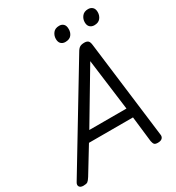

<svg xmlns="http://www.w3.org/2000/svg" viewBox="-290 -1240 1291 1405"><g transform="rotate(-30 355.5 -537.5)"><path d="M-2 14Q-28 14 -36.5 -1Q-45 -16 -31 -37L460 -850Q473 -873 487 -881.5Q501 -890 526 -890Q546 -890 557 -880.5Q568 -871 571 -841L672 -31Q676 -11 664.5 1.5Q653 14 627 14Q605 14 597.5 5.5Q590 -3 586 -23L561 -238H189L59 -25Q44 -1 33.5 6.5Q23 14 -2 14ZM238 -318H552L496 -751ZM409 -963Q387 -963 373 -976.5Q359 -990 359 -1017Q359 -1045 376 -1067Q393 -1089 428 -1089Q450 -1089 463.5 -1075.5Q477 -1062 477 -1035Q478 -1006 461.5 -984.5Q445 -963 409 -963ZM654 -963Q632 -963 617.5 -976.5Q603 -990 603 -1017Q603 -1045 620.5 -1067Q638 -1089 672 -1089Q694 -1089 708.5 -1075.5Q723 -1062 723 -1035Q723 -1006 706 -984.5Q689 -963 654 -963Z"/></g></svg>

Font: Playwrite IS
Style: Regular
Weight: 400
Designer: Veronika Burian, José Scaglione
Foundry: TypeTogether
Version: Version 1.002